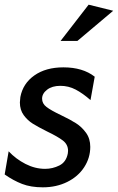

<svg xmlns="http://www.w3.org/2000/svg" viewBox="-38 -791 504 821"><path d="M155 -69Q112 -69 71 -90Q30 -111 -1 -144L-18 -45Q19 -19 56.5 -4.5Q94 10 145 10Q203 10 249.5 -13Q296 -36 322 -76Q348 -116 348 -163Q348 -198 330 -223Q312 -248 287 -264Q262 -280 222 -299Q180 -319 161 -333.5Q142 -348 142 -369Q142 -391 163.5 -407.5Q185 -424 220 -424Q255 -424 285.5 -408Q316 -392 349 -363L367 -463Q316 -503 233 -503Q158 -503 109 -468.5Q60 -434 49 -376Q47 -360 47 -353Q47 -321 63.5 -298.5Q80 -276 102.5 -262Q125 -248 163 -229Q209 -207 231 -190Q253 -173 253 -146Q253 -139 252 -135Q245 -98 216 -83.5Q187 -69 155 -69ZM221 -616H293L446 -745L341 -771Z"/></svg>

Font: Geom
Style: Italic
Weight: 400
Italic angle: -10°
Version: Version 1.102